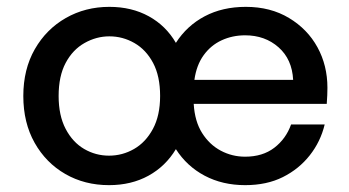

<svg xmlns="http://www.w3.org/2000/svg" viewBox="-20 -528 1018 560"><path d="M298 12Q227 12 170.5 -20.5Q114 -53 81 -111.5Q48 -170 48 -248Q48 -326 81.5 -384.5Q115 -443 172 -475.5Q229 -508 299 -508Q364 -508 414 -480.5Q464 -453 493 -403Q525 -453 577 -480.5Q629 -508 697 -508Q769 -508 823 -475.5Q877 -443 906 -390Q935 -337 935 -272Q935 -262 934.5 -250Q934 -238 933 -225H545Q548 -174 569.5 -140Q591 -106 624 -88.5Q657 -71 695 -71Q746 -71 780 -97Q814 -123 829 -165H927Q915 -115 883.5 -75Q852 -35 805 -11.5Q758 12 695 12Q629 12 577 -15.5Q525 -43 493 -93Q463 -43 413 -15.5Q363 12 298 12ZM298 -74Q337 -74 371 -93.5Q405 -113 426 -152Q447 -191 447 -248Q447 -306 426.5 -344.5Q406 -383 372 -402.5Q338 -422 299 -422Q261 -422 226.5 -402.5Q192 -383 171.5 -344.5Q151 -306 151 -248Q151 -191 171.5 -152Q192 -113 225.5 -93.5Q259 -74 298 -74ZM547 -295H835Q832 -355 792.5 -390Q753 -425 695 -425Q658 -425 626.5 -410.5Q595 -396 574 -367Q553 -338 547 -295Z"/></svg>

Font: DM Sans 24pt Medium
Style: Regular
Weight: 500
Designer: Colophon Foundry, Jonny Pinhorn
Foundry: Colophon Foundry
Version: Version 4.004;gftools[0.9.30]